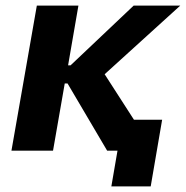

<svg xmlns="http://www.w3.org/2000/svg" viewBox="-20 -540 666 688"><path d="M21 0H170L212 -241H222L364 0H401L379 128H520L561 -111H460L355 -274L626 -520H459L233 -306H224L261 -520H112Z"/></svg>

Font: Fixel Display 20240404
Style: Bold Italic
Weight: 700
Italic angle: -10°
Designer: AlfaBravo + MacPaw
Foundry: Kyrylo Tkachov, Marchela Mozhyna, Serhii Makarenko, Maria Weinstein, Zakhar Kryvoshyya
Version: Version 1.211;Glyphs 3.2 (3225)